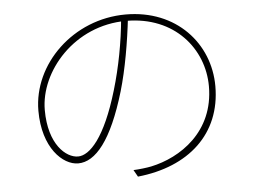

<svg xmlns="http://www.w3.org/2000/svg" viewBox="-51 -757 1101 836"><g transform="rotate(-5 500.0 -339.0)"><path d="M536 -680 506 -679C497 -576 476 -466 447 -369C387 -166 318 -95 267 -95C215 -95 140 -158 140 -309C140 -477 299 -665 527 -665C738 -665 861 -514 861 -350C861 -151 709 -51 580 -24C560 -20 527 -16 502 -15L519 15C742 -8 889 -139 889 -348C889 -535 748 -693 527 -693C297 -693 112 -512 112 -308C112 -146 198 -65 265 -65C341 -65 414 -152 476 -361C504 -456 524 -574 536 -680Z"/></g></svg>

Font: Source Han Sans JP VF
Style: Regular
Weight: 250
Designer: Ryoko NISHIZUKA 西塚涼子 (kana, bopomofo & ideographs); Paul D. Hunt (Latin, Greek & Cyrillic); Sandoll Communications 산돌커뮤니
Foundry: Adobe
Version: Version 2.004;hotconv 1.0.118;makeotfexe 2.5.65603